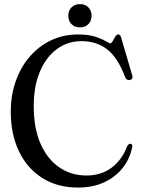

<svg xmlns="http://www.w3.org/2000/svg" viewBox="-20 -874 665 908"><path d="M605.5 -180Q595.5 -126 562 -82.2Q528.5 -38.5 474.5 -12.8Q420.5 13 348.5 13Q251 13 179.5 -32.5Q108 -78 69.5 -158.8Q31 -239.5 31 -345Q31 -424.5 54.8 -491.2Q78.5 -558 121.8 -607.5Q165 -657 223 -684Q281 -711 349 -711Q398 -711 429.8 -700.8Q461.5 -690.5 478.8 -680Q496 -669.5 501.5 -669.5Q507.5 -669.5 513.2 -680Q519 -690.5 525.2 -700.8Q531.5 -711 539.5 -711Q544.5 -711 547.8 -707.5Q551 -704 553.5 -694L605.5 -517Q610.5 -499 593.5 -495.5Q578.5 -493 571.5 -510Q536.5 -603 486 -641.2Q435.5 -679.5 365.5 -679.5Q300 -679.5 249 -642Q198 -604.5 168.8 -535.2Q139.5 -466 139.5 -372.5Q139.5 -267.5 171.8 -194.2Q204 -121 260.5 -82.5Q317 -44 389 -44Q457 -44 506.8 -80.2Q556.5 -116.5 582 -184Q590 -195.5 598 -194Q607 -192.5 605.5 -180ZM358 -744.5Q333 -744.5 318 -760Q303 -775.5 303 -799.5Q303 -823.5 318 -839Q333 -854.5 358 -854.5Q383 -854.5 398 -839.2Q413 -824 413 -799.5Q413 -775.5 398 -760Q383 -744.5 358 -744.5Z"/></svg>

Font: Fraunces 144pt Soft
Style: Regular
Weight: 400
Version: Version 1.000;[0bf87f6ff]